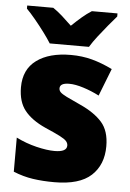

<svg xmlns="http://www.w3.org/2000/svg" viewBox="-55 -807 582 858"><g transform="rotate(5 236.5 -378.0)"><path d="M439 -170Q439 -87 386.5 -38.5Q334 10 221 10Q169 10 125 3.5Q81 -3 37 -21V-174Q81 -152 128.5 -140.5Q176 -129 210 -129Q265 -129 265 -158Q265 -169 257 -178Q249 -187 226.5 -198.5Q204 -210 160 -229Q98 -257 67 -296Q36 -335 36 -400Q36 -480 92.5 -521.5Q149 -563 246 -563Q297 -563 341.5 -551Q386 -539 433 -516L385 -393Q350 -411 313.5 -422.5Q277 -434 250 -434Q208 -434 208 -410Q208 -400 215.5 -392.5Q223 -385 244 -374.5Q265 -364 307 -345Q371 -316 405 -277.5Q439 -239 439 -170ZM147 -606Q134 -627 113.5 -654.5Q93 -682 71 -708.5Q49 -735 32 -752V-766H149Q171 -751 190.5 -733.5Q210 -716 234 -693Q258 -716 279 -734Q300 -752 322 -766H437V-752Q421 -734 399.5 -708Q378 -682 357 -655Q336 -628 323 -606Z"/></g></svg>

Font: Noto Sans Gujarati SemiCondensed Black
Style: Regular
Weight: 900
Width: 4
Designer: Jelle Bosma - Monotype Design Team, Universal Thirst
Foundry: Monotype Imaging Inc.
Version: Version 2.106; ttfautohint (v1.8.4.7-5d5b)